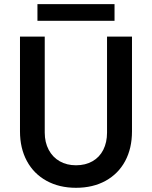

<svg xmlns="http://www.w3.org/2000/svg" viewBox="-20 -896 731 924"><path d="M76.2 -263.7V-719.7H195.3V-257.8Q195.3 -210.9 214.4 -175Q233.4 -139.2 267.3 -119.9Q301.3 -100.6 345.7 -100.6Q391.1 -100.6 425 -119.9Q459 -139.2 477.1 -175Q495.1 -210.9 495.1 -257.8V-719.7H615.2V-263.7Q615.2 -182.1 582.3 -120.8Q549.3 -59.6 488.3 -25.9Q427.2 7.8 345.7 7.8Q265.1 7.8 203.9 -25.9Q142.6 -59.6 109.4 -121.1Q76.2 -182.6 76.2 -263.7ZM160.2 -876H531.2V-795.9H160.2Z"/></svg>

Font: Reddit Sans Strawberry SemiBold
Style: Regular
Weight: 600
Designer: Stephen Hutchings
Foundry: Reddit
Version: Version 1.013